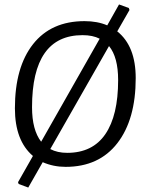

<svg xmlns="http://www.w3.org/2000/svg" viewBox="-20 -742 652 863"><path d="M360 -647Q418 -647 462 -628L515 -722L559 -706L562 -697L507 -601Q590 -535 590 -391Q590 -205 507.5 -98.5Q425 8 275 8Q220 8 172 -13L107 101L64 85L61 77L128 -41Q47 -110 47 -255Q47 -440 128.5 -543.5Q210 -647 360 -647ZM351 -584Q124 -584 124 -260Q124 -158 165 -105L428 -568Q397 -584 351 -584ZM511 -382Q511 -485 470 -535L206 -72Q238 -55 282 -55Q396 -55 453.5 -139Q511 -223 511 -382Z"/></svg>

Font: Alegreya Sans
Style: Italic
Weight: 400
Italic angle: -7°
Designer: Juan Pablo del Peral
Foundry: Huerta Tipografica
Version: Version 2.007